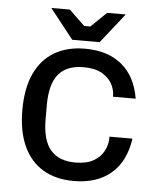

<svg xmlns="http://www.w3.org/2000/svg" viewBox="-52 -746 665 801"><g transform="rotate(5 281.0 -345.5)"><path d="M286.4 10Q211.2 10 157.7 -21.7Q104.2 -53.4 75.7 -115.4Q47.2 -177.4 47.2 -267Q47.2 -357.6 75.7 -419.1Q104.2 -480.6 157.7 -512.3Q211.2 -544 286.4 -544Q380.8 -544 439.7 -495.8Q498.6 -447.6 514.2 -354.6H419V-360.2Q419 -384.2 405.6 -408.8Q392.2 -433.4 363.1 -450Q334 -466.6 286.4 -466.6Q216.4 -466.6 181.8 -425.6Q147.2 -384.6 147.2 -296.2V-237.8Q147.2 -150 181.8 -108.7Q216.4 -67.4 286.4 -67.4Q334 -67.4 363.1 -84.5Q392.2 -101.6 405.6 -128Q419 -154.4 419 -181V-187.4H515.2Q501.6 -91 442.2 -40.5Q382.8 10 286.4 10ZM442.2 -701 343.8 -576.4H229L130.6 -701H208.4L273.4 -638.2H299.4L364.4 -701Z"/></g></svg>

Font: Mozilla Headline ExtraLight
Style: Regular
Weight: 200
Designer: Studio DRAMA
Foundry: Studio DRAMA
Version: Version 1.000